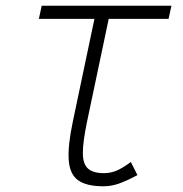

<svg xmlns="http://www.w3.org/2000/svg" viewBox="-20 -638 640 672"><path d="M342 14Q283 14 253.5 -7Q224 -28 220.5 -78Q217 -128 235 -213L316 -598H366L284 -209Q270 -141 270 -102.5Q270 -64 288 -48Q306 -32 343 -32Q367 -32 387.5 -40.5Q408 -49 438 -71L461 -25Q419 -3 393.5 5.5Q368 14 342 14ZM116 -572 126 -618H580L570 -572Z"/></svg>

Font: Victor Mono Thin
Style: Italic
Weight: 100
Italic angle: -12°
Monospace: yes
Designer: Rune Bjørnerås
Version: Version 1.561;gftools[0.9.30]